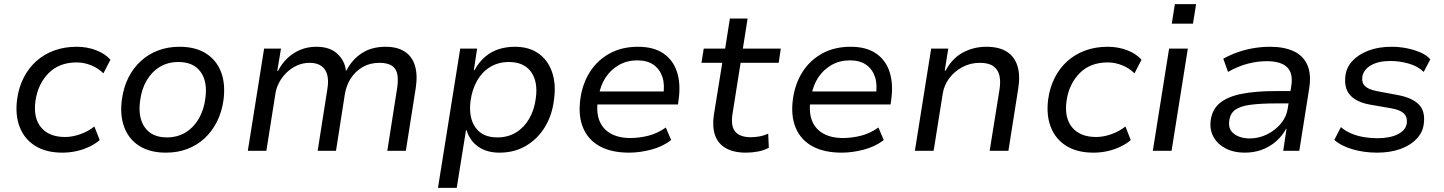

<svg xmlns="http://www.w3.org/2000/svg" viewBox="-20 -732 7010 932"><path d="M283 9Q204 9 151.5 -23.5Q99 -56 76 -114.5Q53 -173 63 -250Q71 -308 95 -355Q119 -402 156.5 -435.5Q194 -469 243.5 -487Q293 -505 352 -505Q403 -505 447 -488Q491 -471 516 -442L482 -376Q457 -401 422.5 -415Q388 -429 352 -429Q310 -429 276 -416Q242 -403 216.5 -377.5Q191 -352 174.5 -318Q158 -284 152 -241Q141 -160 179.5 -113.5Q218 -67 296 -67Q331 -67 369.5 -80.5Q408 -94 438 -118L464 -52Q443 -34 414 -20Q385 -6 351.5 1.5Q318 9 283 9Z M786 9Q708 9 656.5 -23.5Q605 -56 583 -115Q561 -174 572 -251Q580 -309 603.5 -355.5Q627 -402 663.5 -435.5Q700 -469 747.5 -487Q795 -505 851 -505Q929 -505 980 -472.5Q1031 -440 1053 -382.5Q1075 -325 1065 -247Q1057 -189 1033.5 -142Q1010 -95 973.5 -61Q937 -27 889.5 -9Q842 9 786 9ZM790 -65Q841 -65 880.5 -89Q920 -113 945 -156Q970 -199 977 -256Q988 -336 953.5 -383.5Q919 -431 846 -431Q795 -431 756 -407.5Q717 -384 692 -341.5Q667 -299 660 -242Q649 -161 683.5 -113Q718 -65 790 -65Z M1183 0 1262 -496H1344L1326 -388H1330Q1357 -442 1406 -473.5Q1455 -505 1516 -505Q1580 -505 1616.5 -472Q1653 -439 1659 -390H1662Q1689 -443 1736.5 -474Q1784 -505 1852 -505Q1908 -505 1944 -482Q1980 -459 1994 -414Q2008 -369 1998 -304L1950 0H1860L1907 -299Q1914 -341 1909 -369.5Q1904 -398 1883 -412.5Q1862 -427 1821 -427Q1776 -427 1740.5 -406.5Q1705 -386 1683 -352Q1661 -318 1654 -275L1611 0H1522L1569 -299Q1576 -340 1568.5 -368.5Q1561 -397 1539.5 -412Q1518 -427 1483 -427Q1450 -427 1421.5 -414Q1393 -401 1371 -379.5Q1349 -358 1335 -331.5Q1321 -305 1317 -278L1273 0Z M2106 180 2214 -496H2296L2280 -391H2283Q2305 -431 2335 -456.5Q2365 -482 2401.5 -493.5Q2438 -505 2479 -505Q2548 -505 2594 -472.5Q2640 -440 2660 -381.5Q2680 -323 2669 -247Q2660 -172 2624.5 -114.5Q2589 -57 2533 -24Q2477 9 2404 9Q2343 9 2301.5 -20Q2260 -49 2245 -100H2242L2197 180ZM2394 -65Q2446 -65 2485 -89Q2524 -113 2549 -156Q2574 -199 2581 -256Q2592 -336 2557.5 -383.5Q2523 -431 2450 -431Q2400 -431 2360.5 -407.5Q2321 -384 2296.5 -341.5Q2272 -299 2264 -242Q2254 -161 2288 -113Q2322 -65 2394 -65Z M3034 9Q2948 9 2891.5 -22Q2835 -53 2810.5 -111.5Q2786 -170 2797 -251Q2807 -325 2843 -382Q2879 -439 2938.5 -472Q2998 -505 3077 -505Q3153 -505 3200.5 -472.5Q3248 -440 3266.5 -382Q3285 -324 3274 -247L3271 -225H2860L2870 -288H3222L3199 -266Q3208 -320 3195.5 -358Q3183 -396 3152.5 -417.5Q3122 -439 3073 -439Q3024 -439 2984.5 -416.5Q2945 -394 2920 -356Q2895 -318 2887 -270L2883 -250Q2873 -190 2889 -148Q2905 -106 2944 -84Q2983 -62 3040 -62Q3082 -62 3126.5 -73Q3171 -84 3212 -113L3238 -52Q3196 -20 3140.5 -5.5Q3085 9 3034 9Z M3601 9Q3541 9 3503 -13Q3465 -35 3451 -75.5Q3437 -116 3445 -173L3486 -427H3385L3396 -496H3500L3523 -642H3609L3586 -496H3770L3760 -427H3575L3536 -181Q3526 -120 3549 -93Q3572 -66 3624 -66Q3647 -66 3668 -70Q3689 -74 3709 -83L3712 -15Q3689 -2 3659.5 3.5Q3630 9 3601 9Z M4066 9Q3980 9 3923.5 -22Q3867 -53 3842.5 -111.5Q3818 -170 3829 -251Q3839 -325 3875 -382Q3911 -439 3970.5 -472Q4030 -505 4109 -505Q4185 -505 4232.5 -472.5Q4280 -440 4298.5 -382Q4317 -324 4306 -247L4303 -225H3892L3902 -288H4254L4231 -266Q4240 -320 4227.5 -358Q4215 -396 4184.5 -417.5Q4154 -439 4105 -439Q4056 -439 4016.5 -416.5Q3977 -394 3952 -356Q3927 -318 3919 -270L3915 -250Q3905 -190 3921 -148Q3937 -106 3976 -84Q4015 -62 4072 -62Q4114 -62 4158.5 -73Q4203 -84 4244 -113L4270 -52Q4228 -20 4172.5 -5.5Q4117 9 4066 9Z M4421 0 4500 -496H4583L4566 -389H4570Q4602 -449 4654 -477Q4706 -505 4768 -505Q4829 -505 4866.5 -481.5Q4904 -458 4918.5 -413Q4933 -368 4923 -304L4875 0H4784L4832 -299Q4838 -338 4831 -366.5Q4824 -395 4801.5 -411Q4779 -427 4736 -427Q4690 -427 4651 -406Q4612 -385 4587 -351Q4562 -317 4556 -276L4512 0Z M5288 9Q5209 9 5156.5 -23.5Q5104 -56 5081 -114.5Q5058 -173 5068 -250Q5076 -308 5100 -355Q5124 -402 5161.5 -435.5Q5199 -469 5248.5 -487Q5298 -505 5357 -505Q5408 -505 5452 -488Q5496 -471 5521 -442L5487 -376Q5462 -401 5427.5 -415Q5393 -429 5357 -429Q5315 -429 5281 -416Q5247 -403 5221.5 -377.5Q5196 -352 5179.5 -318Q5163 -284 5157 -241Q5146 -160 5184.5 -113.5Q5223 -67 5301 -67Q5336 -67 5374.5 -80.5Q5413 -94 5443 -118L5469 -52Q5448 -34 5419 -20Q5390 -6 5356.5 1.5Q5323 9 5288 9Z M5668 -617 5683 -712H5786L5771 -617ZM5576 0 5655 -496H5746L5667 0Z M6022 9Q5969 9 5929.5 -11.5Q5890 -32 5870.5 -67.5Q5851 -103 5857 -148Q5864 -201 5901.5 -232Q5939 -263 6007.5 -276.5Q6076 -290 6176 -290H6259L6250 -230H6174Q6100 -230 6050.5 -223.5Q6001 -217 5976 -199Q5951 -181 5947 -145Q5941 -104 5970.5 -82Q6000 -60 6047 -60Q6090 -60 6130 -79.5Q6170 -99 6197.5 -132Q6225 -165 6231 -206L6248 -314Q6258 -377 6227.5 -406Q6197 -435 6129 -435Q6084 -435 6037.5 -423Q5991 -411 5941 -383L5918 -447Q5952 -466 5989.5 -479Q6027 -492 6066.5 -498.5Q6106 -505 6145 -505Q6213 -505 6259.5 -483.5Q6306 -462 6326 -417Q6346 -372 6335 -302L6287 0H6209L6225 -107H6223Q6205 -73 6175 -46.5Q6145 -20 6106.5 -5.5Q6068 9 6022 9Z M6664 9Q6601 9 6545 -7.5Q6489 -24 6457 -53L6489 -115Q6512 -95 6541.5 -83Q6571 -71 6603.5 -66Q6636 -61 6666 -61Q6728 -61 6766.5 -81Q6805 -101 6809 -135Q6812 -164 6795 -181Q6778 -198 6735 -206L6631 -224Q6564 -236 6533.5 -270.5Q6503 -305 6511 -365Q6516 -405 6544.5 -436Q6573 -467 6621.5 -486Q6670 -505 6736 -505Q6771 -505 6807.5 -498Q6844 -491 6875 -477.5Q6906 -464 6923 -444L6891 -383Q6862 -411 6817.5 -423.5Q6773 -436 6729 -436Q6670 -436 6634 -414.5Q6598 -393 6593 -359Q6589 -331 6605.5 -314.5Q6622 -298 6662 -290L6763 -271Q6835 -258 6867.5 -224.5Q6900 -191 6891 -129Q6886 -89 6856 -57.5Q6826 -26 6777 -8.5Q6728 9 6664 9Z"/></svg>

Font: Nunito Sans 7pt
Style: Italic
Weight: 400
Italic angle: -9°
Designer: Vernon Adams
Foundry: Vernon Adams
Version: Version 3.101;gftools[0.9.27]